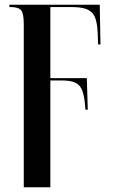

<svg xmlns="http://www.w3.org/2000/svg" viewBox="-20 -556 480 816"><path d="M81 -455Q81 -498 70 -512Q59 -526 26 -526H20V-536H404L407 -367H397L395 -419Q393 -461 383 -484Q373 -507 349.5 -516.5Q326 -526 285 -526H194V-224H349L353 -90H343Q340 -141 331 -167.5Q322 -194 301.5 -204Q281 -214 244 -214H194V240H81Z"/></svg>

Font: Noto Serif Display ExtraCondensed SemiBold
Style: Regular
Weight: 600
Width: 2
Designer: Monotype Design Team
Foundry: Monotype Imaging Inc.
Version: Version 2.009